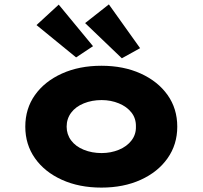

<svg xmlns="http://www.w3.org/2000/svg" viewBox="-20 -843 921 873"><path d="M441 10Q340 10 261.5 -25.5Q183 -61 139 -123.5Q95 -186 95 -267Q95 -349 139 -411Q183 -473 261.5 -508.5Q340 -544 441 -544Q542 -544 620 -508.5Q698 -473 742 -411Q786 -349 786 -267Q786 -186 742 -123.5Q698 -61 620 -25.5Q542 10 441 10ZM442 -147Q484 -147 520.5 -162Q557 -177 578 -204.5Q599 -232 598 -267Q599 -304 578 -331Q557 -358 520.5 -373Q484 -388 442 -388Q398 -388 361 -373Q324 -358 303.5 -330.5Q283 -303 283 -267Q283 -232 303.5 -204.5Q324 -177 361 -162Q398 -147 442 -147ZM534 -578 367 -738 475 -823 617 -624ZM326 -582 146 -729 247 -822 403 -633Z"/></svg>

Font: Lexend Mega ExtraBold
Style: Regular
Weight: 800
Designer: Bonnie Shaver-Troup, Thomas Jockin
Foundry: Lexend
Version: Version 1.007